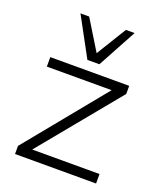

<svg xmlns="http://www.w3.org/2000/svg" viewBox="-139 -842 792 933"><g transform="rotate(20 257.5 -375.5)"><path d="M50 0H469V-49H121L458 -459V-501H50V-452H385L50 -42ZM224 -550H286L395 -751H350L255 -596L160 -751H115Z"/></g></svg>

Font: Poppy and Pepper Light
Style: Regular
Weight: 300
Designer: Thy Ha
Foundry: Thy Ha
Version: Version 0.001;Glyphs 3.2 (3227)